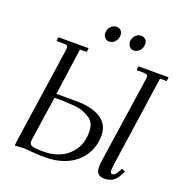

<svg xmlns="http://www.w3.org/2000/svg" viewBox="-154 -1017 1106 1161"><g transform="rotate(20 399.5 -437.0)"><path d="M65.9 3.9 67.9 -22 158.2 -637.2Q160.2 -650.9 160.2 -655.8Q160.2 -668.5 153.3 -672.6Q146.5 -676.8 127.9 -676.8H86.9L89.8 -702.1H284.2L280.8 -676.8H237.8L195.8 -376H321.8Q422.9 -376 480.5 -339.8Q538.1 -303.7 538.1 -230Q538.1 -180.2 519 -136.7Q500 -93.3 465.6 -61.3Q431.2 -29.3 379.4 -10.7Q327.6 7.8 265.1 7.8Q199.2 7.8 126 0ZM149.9 -54.2Q149.9 -34.2 168.2 -27.6Q186.5 -21 237.8 -21Q340.3 -21 400.6 -77.4Q460.9 -133.8 460.9 -224.1Q460.9 -254.9 451.4 -277.1Q441.9 -299.3 419.9 -312.7Q397.9 -326.2 377.9 -334.2Q357.9 -342.3 320.3 -345.5Q282.7 -348.6 260 -349.4Q237.3 -350.1 192.9 -350.1L151.9 -73.2Q149.9 -59.6 149.9 -54.2ZM347.2 -823.2Q347.2 -846.7 362.3 -864.3Q377.4 -881.8 399.9 -881.8Q416 -881.8 427.5 -871.3Q439 -860.8 439 -841.8Q439 -816.9 423.6 -799.6Q408.2 -782.2 384.8 -782.2Q368.7 -782.2 357.9 -794.9Q347.2 -807.6 347.2 -823.2ZM505.9 -823.2Q505.9 -847.2 520.8 -864.5Q535.6 -881.8 558.1 -881.8Q574.2 -881.8 585.7 -871.3Q597.2 -860.8 597.2 -841.8Q597.2 -816.9 581.8 -799.6Q566.4 -782.2 543 -782.2Q527.3 -782.2 516.6 -794.9Q505.9 -807.6 505.9 -823.2ZM588.9 -47.9Q588.9 -68.4 594.2 -105L672.9 -637.2Q674.8 -650.9 674.8 -655.8Q674.8 -668.5 668.2 -672.6Q661.6 -676.8 643.1 -676.8H602.1L605 -702.1H798.8L795.9 -676.8H752.9L669.9 -104Q665 -68.8 665 -58.1Q665 -35.2 678.2 -35.2Q696.8 -35.2 711.9 -64.9L723.1 -86.9L746.1 -76.2L734.9 -54.2Q716.8 -19 694.1 -6.1Q671.4 6.8 642.1 6.8Q588.9 6.8 588.9 -47.9Z"/></g></svg>

Font: Dihjauti S
Style: Italic
Weight: 400
Italic angle: -9°
Designer: T. Christopher White
Version: Version 3.0.0